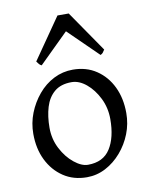

<svg xmlns="http://www.w3.org/2000/svg" viewBox="-83 -780 669 857"><g transform="rotate(-10 251.5 -352.0)"><path d="M242 15Q181 15 135.5 -15.5Q90 -46 64.5 -98Q39 -150 39 -217Q39 -266 56.5 -310.5Q74 -355 104.5 -391.5Q135 -428 175.5 -448.5Q216 -469 262 -469Q323 -469 368.5 -438.5Q414 -408 439 -356Q464 -304 464 -237Q464 -188 446.5 -143.5Q429 -99 398 -63Q367 -27 327 -6Q287 15 242 15ZM247 -415Q198 -415 169 -390.5Q140 -366 127.5 -324.5Q115 -283 115 -231Q115 -180 137.5 -136.5Q160 -93 193.5 -66Q227 -39 256 -39Q325 -39 357 -89Q389 -139 389 -223Q389 -274 367.5 -317.5Q346 -361 313.5 -388Q281 -415 247 -415ZM416 -533Q410 -524 407 -520Q404 -516 396 -512L262 -643L129 -512Q121 -516 118 -520Q115 -524 108 -533L237 -719H288Z"/></g></svg>

Font: ChillKai
Style: Regular
Weight: 400
Designer: ChillType
Foundry: 寒蝉字型
Version: Version 2.000